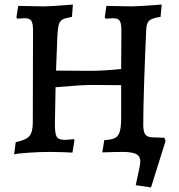

<svg xmlns="http://www.w3.org/2000/svg" viewBox="-20 -667 784 843"><path d="M576 146 592 71Q596 49 596 43Q596 20 581 11Q566 2 529 0Q489 0 429 2L438 -52Q469 -53 484.5 -61Q500 -69 506 -89.5Q512 -110 512 -152V-293L379 -294Q356 -294 314 -291Q272 -288 224 -284L221 -121Q221 -80 229 -66.5Q237 -53 262 -53Q274 -53 304 -56L307 -51L298 3Q282 2 253 1Q224 0 197 0Q156 0 105 3.5Q54 7 42 11L49 -43Q94 -52 109 -69.5Q124 -87 124 -129L125 -533Q125 -565 117.5 -576Q110 -587 88 -587L56 -585L52 -591L60 -641L174 -639Q204 -639 300 -647L296 -593Q267 -588 255 -581.5Q243 -575 238.5 -560Q234 -545 232 -511L226 -357L377 -356Q433 -356 512 -364L513 -533Q513 -565 505.5 -576Q498 -587 476 -587L444 -585L440 -591L447 -641L558 -639Q588 -639 690 -647L685 -593Q649 -588 636 -577Q623 -566 622 -537Q617 -431 613 -309.5Q609 -188 609 -120Q609 -91 617 -78Q625 -65 648 -64L702 -62L707 -48L643 156Z"/></svg>

Font: Alegreya SC Medium
Style: Regular
Weight: 500
Designer: Juan Pablo del Peral
Foundry: Huerta Tipografica
Version: Version 2.007; ttfautohint (v1.6)